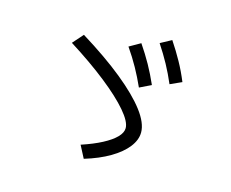

<svg xmlns="http://www.w3.org/2000/svg" viewBox="-100 -900 1200 999"><g transform="rotate(15 500.0 -400.0)"><path d="M391 -109Q455.6 -130.4 501.1 -154.4Q546.6 -178.4 571 -203.3Q595.3 -228.3 595.3 -252.7Q595.3 -287.3 547.8 -342.8Q500.3 -398.3 413.8 -466.8Q327.3 -535.3 210 -609.3L259.7 -665.7Q395.4 -582 488.7 -506.2Q582 -430.3 630.4 -366.3Q678.7 -302.3 678.7 -252Q678.7 -211.3 648 -172Q617.4 -132.7 560.7 -99.3Q504 -66 425.7 -42.3ZM607 -474.7Q584.3 -525.7 558.6 -571.8Q533 -618 499.3 -666.7L559.7 -701Q593 -652 619.4 -604.9Q645.7 -557.7 669 -504.7ZM756.3 -532.7Q734.3 -584.3 709 -630.8Q683.6 -677.3 651.3 -726L711 -758.3Q743.7 -709.3 770 -661.8Q796.4 -614.3 818.4 -560.7Z"/></g></svg>

Font: M PLUS 1 Thin
Style: Regular
Weight: 100
Designer: Coji Morishita
Foundry: UNDERFOREST DESIGN
Version: Version 1.001